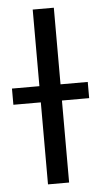

<svg xmlns="http://www.w3.org/2000/svg" viewBox="-90 -762 421 796"><g transform="rotate(-5 120.5 -364.0)"><path d="M165 -727.5V0H77.1V-727.5ZM-37.1 -341.3V-408.7H278.3V-341.3Z"/></g></svg>

Font: Inter
Style: Regular
Weight: 400
Designer: Rasmus Andersson
Foundry: rsms
Version: Version 4.001;git-9221beed3